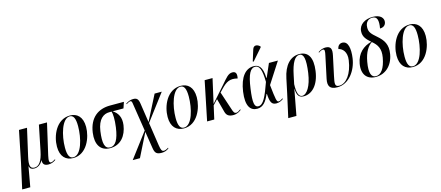

<svg xmlns="http://www.w3.org/2000/svg" viewBox="-95 -1550 5841 2542"><g transform="rotate(-15 2825.5 -279.0)"><path d="M-32 236H79L128 -38H130C137 -4 159 10 197 10C246 10 287 -20 314 -70H316C311 -15 340 7 392 7C429 7 461 -5 493 -28L490 -37C466 -21 444 -11 431 -11C409 -11 399 -31 417 -109L515 -536H404L334 -191C307 -57 262 -1 202 -1C140 -1 130 -49 157 -166L241 -536H131L45 -112Z M731 10C917 10 1000 -201 1000 -345C1000 -487 925 -546 832 -546C643 -546 559 -339 559 -191C559 -55 628 10 731 10ZM734 0C686 0 658 -40 658 -151C658 -319 720 -536 826 -536C876 -536 900 -490 900 -382C900 -220 845 0 734 0Z M1237 10C1383 10 1464 -100 1484 -239C1498 -343 1462 -410 1392 -453H1541L1569 -536H1379C1218 -536 1093 -450 1065 -248C1043 -89 1104 10 1237 10ZM1240 0C1164 0 1145 -78 1168 -243C1191 -404 1270 -453 1345 -453H1378C1389 -421 1394 -341 1379 -236C1356 -71 1309 0 1240 0Z M1881 246C1916 246 1953 234 1979 211L1976 202C1959 216 1931 227 1914 227C1886 227 1876 206 1866 143L1818 -178L2088 -536H1990L1815 -193L1776 -453C1766 -522 1745 -540 1696 -540C1662 -540 1628 -529 1593 -504L1596 -496C1617 -510 1639 -521 1652 -521C1673 -521 1674 -503 1679 -470L1737 -98L1482 240H1581L1740 -78L1776 151C1787 223 1808 246 1881 246Z M2248 10C2434 10 2517 -201 2517 -345C2517 -487 2442 -546 2349 -546C2160 -546 2076 -339 2076 -191C2076 -55 2145 10 2248 10ZM2251 0C2203 0 2175 -40 2175 -151C2175 -319 2237 -536 2343 -536C2393 -536 2417 -490 2417 -382C2417 -220 2362 0 2251 0Z M2566 0H2664L2705 -183L2769 -251L2820 -61C2834 -13 2864 9 2926 9C2977 9 3014 -16 3035 -33L3030 -41C3011 -27 2989 -11 2971 -11C2942 -11 2934 -29 2918 -79L2837 -323L2872 -360C2952 -444 3002 -470 3104 -445C3116 -504 3107 -541 3055 -541C2999 -541 2966 -494 2896 -414L2709 -202L2784 -536H2676Z M3366 -605 3504 -763 3507 -775C3472 -812 3421 -819 3404 -766L3355 -610ZM3253 10C3337 10 3381 -56 3420 -147H3425C3431 -28 3454 7 3516 7C3558 7 3590 -12 3612 -28L3608 -37C3594 -26 3569 -11 3551 -11C3523 -11 3518 -41 3495 -249L3680 -536H3557L3478 -354H3473C3468 -511 3416 -547 3348 -547C3238 -547 3156 -452 3128 -257C3101 -65 3158 10 3253 10ZM3275 -18C3222 -18 3206 -77 3234 -272C3260 -464 3303 -535 3365 -535C3424 -535 3452 -474 3454 -304C3387 -114 3342 -18 3275 -18Z M3615 236H3727L3793 -116H3795C3798 -17 3834 10 3891 10C4000 10 4100 -83 4126 -274C4151 -454 4095 -546 3973 -546C3851 -546 3762 -450 3727 -278L3686 -84ZM3872 -1C3824 -1 3802 -61 3807 -178L3831 -293C3865 -461 3913 -536 3973 -536C4033 -536 4051 -459 4025 -273C4000 -97 3934 -1 3872 -1Z M4351 10C4511 10 4620 -148 4643 -309C4661 -437 4644 -544 4563 -544C4527 -544 4499 -520 4493 -476C4544 -465 4604 -413 4587 -297C4562 -118 4476 -4 4380 -4C4318 -4 4322 -43 4344 -145L4401 -412C4419 -497 4407 -540 4329 -540C4293 -540 4259 -525 4230 -505L4233 -496C4259 -515 4280 -522 4292 -522C4318 -521 4318 -496 4303 -431L4240 -135C4220 -39 4248 10 4351 10Z M4879 10C5003 10 5109 -75 5137 -232C5160 -362 5111 -431 5031 -500C4959 -561 4933 -592 4935 -653C4936 -728 4982 -761 5032 -761C5100 -761 5115 -705 5096 -596C5140 -596 5172 -617 5180 -660C5189 -712 5151 -770 5039 -770C4938 -770 4850 -718 4844 -626C4838 -545 4886 -504 4938 -456C4829 -428 4739 -355 4715 -216C4689 -71 4759 10 4879 10ZM4882 0C4820 0 4791 -61 4818 -213C4841 -345 4890 -414 4944 -451C5013 -394 5052 -333 5031 -215C5005 -69 4950 1 4882 0Z M5386 10C5572 10 5655 -201 5655 -345C5655 -487 5580 -546 5487 -546C5298 -546 5214 -339 5214 -191C5214 -55 5283 10 5386 10ZM5389 0C5341 0 5313 -40 5313 -151C5313 -319 5375 -536 5481 -536C5531 -536 5555 -490 5555 -382C5555 -220 5500 0 5389 0Z"/></g></svg>

Font: Noto Serif Display Condensed Medium
Style: Italic
Weight: 500
Width: 3
Italic angle: -12°
Designer: Monotype Design Team
Foundry: Monotype Imaging Inc.
Version: Version 2.009